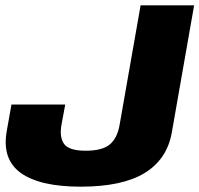

<svg xmlns="http://www.w3.org/2000/svg" viewBox="-20 -695 749 721"><path d="M283 6Q439 6 523 -45.2Q607 -96.5 625 -196.5L709 -675H508L429 -225.5Q420.5 -176.5 392.5 -152.8Q364.5 -129 301.5 -129Q239 -129 220.5 -154.8Q202 -180.5 211.5 -230L225 -302.5H23L6 -206.5Q-14.5 -98.5 57.2 -46.2Q129 6 283 6Z"/></svg>

Font: Anybody UltraCondensed Thin ExtraBold
Style: Italic
Weight: 800
Italic angle: -10°
Version: Version 1.111